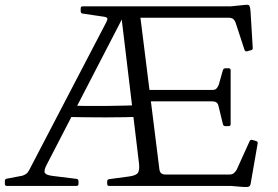

<svg xmlns="http://www.w3.org/2000/svg" viewBox="-20 -765 1144 790"><path d="M855 -395Q865 -395 870.5 -400.5Q876 -406 880 -416L897 -476Q899 -484 908 -484H921Q929 -484 929 -475V-254Q929 -246 920 -246H907Q899 -246 897 -255L879 -329Q877 -339 870.5 -343.5Q864 -348 853 -348H575V-395ZM997 -554Q989 -552 986 -560L949 -673Q945 -683 938.5 -687.5Q932 -692 920 -692H552V-739H930L990 -745Q999 -746 1002.5 -744.5Q1006 -743 1008 -736.5Q1010 -730 1011 -716L1020 -567Q1020 -559 1011 -558ZM636 -67Q638 -56 644 -51.5Q650 -47 661 -47H925Q935 -47 941.5 -52Q948 -57 954 -67L1007 -184Q1010 -192 1019 -189L1033 -185Q1042 -183 1040 -174L1012 -13Q1011 -5 1008.5 -1Q1006 3 999.5 4Q993 5 978 4L930 0H429Q421 0 421 -9V-19Q421 -27 430 -28L512 -39Q540 -43 547.5 -54Q555 -65 552 -92L480 -692L489 -700L172 -87Q159 -62 165 -53Q171 -44 198 -41L295 -29Q303 -28 303 -19V-8Q303 0 294 0H8Q0 0 0 -9V-20Q0 -29 9 -30L72 -42Q81 -45 88 -50Q95 -55 100 -65L418 -675Q423 -685 421.5 -689.5Q420 -694 409 -696L321 -709Q312 -710 312 -719V-730Q312 -739 320 -739H552ZM249 -331Q331 -328 413 -329Q495 -330 576 -333V-285Q495 -282 413 -282Q331 -282 249 -284Z"/></svg>

Font: Hahmlet Light
Style: Regular
Weight: 300
Designer: Minjoo Ham & Mark Frömberg
Foundry: hypertype
Version: Version 1.002